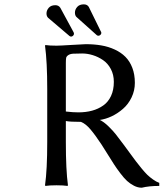

<svg xmlns="http://www.w3.org/2000/svg" viewBox="-20 -856 756 887"><path d="M376 -651.9Q415 -651.9 448 -646.2Q481 -640.6 510 -627.2Q539.1 -613.8 559.3 -593.5Q579.6 -573.2 591.3 -542.7Q603 -512.2 603 -473.1Q603 -437.5 587.9 -406Q572.8 -374.5 548.3 -353.3Q523.9 -332 496.1 -318.8Q468.3 -305.7 440.9 -301.8Q459 -293.9 481 -272.5Q502.9 -251 514.9 -235.6Q526.9 -220.2 551.8 -187Q560.5 -175.3 579.1 -149.9Q597.7 -124.5 607.2 -111.8Q616.7 -99.1 633.1 -79.1Q649.4 -59.1 660.9 -48.1Q672.4 -37.1 687.3 -26.6Q702.1 -16.1 715.8 -11.2V2.9Q668.9 2.9 634.8 11.2Q616.7 11.2 598.9 2Q581.1 -7.3 567.1 -20Q553.2 -32.7 535.6 -55.9Q518.1 -79.1 507.1 -96.2Q496.1 -113.3 477.5 -143.1Q459 -172.9 449.2 -188Q419.9 -232.4 397.9 -258.3Q376 -284.2 354 -293Q303.2 -293 284.2 -296.9V-200.2Q284.2 -71.3 293.9 0L292 2.9Q273.4 0 241.2 0Q208.5 0 189.9 2.9L188 0Q198.2 -71.3 198.2 -200.2V-444.8Q198.2 -569.8 188 -645L189.9 -647.9Q208.5 -645 241.2 -645Q256.8 -645 310.5 -648.4Q364.3 -651.9 376 -651.9ZM341.8 -336.9Q376.5 -336.9 405.3 -344.7Q434.1 -352.5 457 -368.7Q480 -384.8 492.9 -412.6Q505.9 -440.4 505.9 -478Q505.9 -511.2 491.9 -537.4Q478 -563.5 455.6 -578.6Q433.1 -593.8 408.4 -601.3Q383.8 -608.9 359.9 -608.9Q331.1 -608.9 317.4 -607.9Q303.7 -606.9 295.4 -601.3Q287.1 -595.7 285.6 -588.6Q284.2 -581.5 284.2 -564.9V-340.8Q316.9 -336.9 341.8 -336.9ZM194.8 -793.9Q194.8 -808.1 205.3 -820.1Q215.8 -832 235.8 -832Q251 -832 258.8 -819.8L317.9 -710.9Q321.8 -704.6 321.8 -700.2Q321.8 -694.8 317.4 -690.9Q313 -687 309.1 -687Q303.7 -687 300.8 -689.9L202.1 -773.9Q194.8 -781.2 194.8 -793.9ZM326.2 -797.9Q326.2 -812 336.7 -824Q347.2 -835.9 367.2 -835.9Q382.8 -835.9 390.1 -824.2L443.8 -714.8Q448.2 -707.5 448.2 -704.1Q448.2 -698.7 443.8 -694.8Q439.5 -690.9 435.1 -690.9Q429.7 -690.9 426.8 -693.8L333 -777.8Q326.2 -784.7 326.2 -797.9Z"/></svg>

Font: Linear Smooth
Style: Regular
Weight: 400
Designer: Philipp H. Poll, Flanker
Foundry: Philipp H. Poll, reworked by Flanker
Version: Version 1.061 | FøM Fix